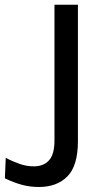

<svg xmlns="http://www.w3.org/2000/svg" viewBox="-102 -512 450 786"><path d="M57.5 253.5Q20 253.5 -13.5 244.2Q-47 235 -82 218L-78.5 134Q-50.5 149 -21.8 159Q7 169 36.5 169Q77 169 99 144Q121 119 121 63.5V-492.5H217V65.5Q217 166.5 174 210Q131 253.5 57.5 253.5Z"/></svg>

Font: Betinya Sans Medium
Style: Regular
Weight: 500
Designer: Jonathan Pinhorn
Version: Version 2.001;December 9, 2019;FontCreator 12.0.0.2547 64-bi